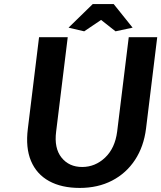

<svg xmlns="http://www.w3.org/2000/svg" viewBox="-20 -910 793 944"><path d="M372 14Q282.5 14 221.2 -19.8Q160 -53.5 132.5 -118.5Q105 -183.5 117 -278L172 -727H313L256 -263Q245.5 -181.5 282.5 -135.2Q319.5 -89 384 -89Q448 -89 496.8 -135.2Q545.5 -181.5 556 -263L613 -727H753L698 -278Q687 -189.5 643.8 -123.8Q600.5 -58 531 -22Q461.5 14 372 14ZM394 -756 317 -774 436 -890H539L632 -774L548 -756L477 -812Z"/></svg>

Font: Expletus Sans
Style: Bold Italic
Weight: 700
Italic angle: -7°
Version: Version 7.500